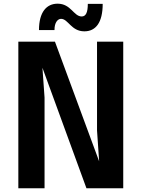

<svg xmlns="http://www.w3.org/2000/svg" viewBox="-20 -1007 757 1027"><path d="M306.6 -906.2C344.7 -906.2 360.8 -839.4 431.2 -839.4C492.2 -839.4 529.3 -886.2 529.3 -986.3H449.7C449.7 -940.9 439.5 -918.9 417 -918.9C374 -918.9 359.9 -987.3 288.1 -987.3C229 -987.3 188.5 -942.4 188.5 -846.2H271.5C271 -886.2 288.6 -906.2 306.6 -906.2ZM499 -784.2V-309.1L510.3 -144L273.9 -784.2H78.1V0H218.3V-484.9L207 -644.5L442.4 0H639.2V-784.2Z"/></svg>

Font: Decalotype SemiBold
Style: Regular
Weight: 600
Designer: Alfredo Marco Pradil
Foundry: Alfredo Marco Pradil
Version: Version 1.0